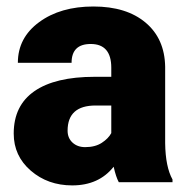

<svg xmlns="http://www.w3.org/2000/svg" viewBox="-20 -558 571 588"><path d="M343.8 0Q335 -16.1 328.1 -47.4Q282.7 9.8 201.2 9.8Q126.5 9.8 74.2 -35.4Q22 -80.6 22 -148.9Q22 -234.9 85.4 -278.8Q148.9 -322.8 270 -322.8H320.8V-350.6Q320.8 -423.3 257.8 -423.3Q199.2 -423.3 199.2 -365.7H34.7Q34.7 -442.4 99.9 -490.2Q165 -538.1 266.1 -538.1Q367.2 -538.1 425.8 -488.8Q484.4 -439.5 485.8 -353.5V-119.6Q486.8 -46.9 508.3 -8.3V0ZM240.7 -107.4Q271.5 -107.4 291.7 -120.6Q312 -133.8 320.8 -150.4V-234.9H272.9Q187 -234.9 187 -157.7Q187 -135.3 202.1 -121.3Q217.3 -107.4 240.7 -107.4Z"/></svg>

Font: TypoPRO Roboto
Style: Regular
Weight: 900
Designer: Google
Version: Version 2.136; 2016